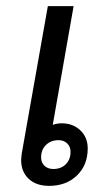

<svg xmlns="http://www.w3.org/2000/svg" viewBox="-20 -596 350 626"><path d="M266 -112Q266 -58 231 -24Q196 10 140 10Q98 10 73.5 -13Q49 -36 49 -74Q49 -80 51 -96L136 -576H220L152 -189Q167 -194 181 -194Q218 -194 242 -171Q266 -148 266 -112ZM210 -101Q210 -118 199 -128.5Q188 -139 171 -139Q146 -139 130 -123.5Q114 -108 114 -83Q114 -66 125 -55.5Q136 -45 154 -45Q179 -45 194.5 -60.5Q210 -76 210 -101Z"/></svg>

Font: Sarabun
Style: Italic
Weight: 400
Italic angle: -10°
Designer: Suppakit Chalermlarp | Katatrad Co.,Ltd.
Foundry: Cadson Demak Co.,Ltd.
Version: Version 1.000; ttfautohint (v1.6)